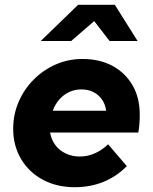

<svg xmlns="http://www.w3.org/2000/svg" viewBox="-20 -770 640 801"><path d="M292 11Q217 11 159 -20Q101 -51 68 -106.5Q35 -162 35 -233Q35 -292 57.5 -344.5Q80 -397 120 -437.5Q160 -478 212.5 -501Q265 -524 324 -524Q396 -524 449.5 -495Q503 -466 533 -414Q563 -362 563 -293Q563 -270 561.5 -251.5Q560 -233 557 -217H189Q194 -187 211 -164.5Q228 -142 254.5 -129.5Q281 -117 313 -117Q346 -117 376 -130.5Q406 -144 431 -168L509 -77Q467 -34 412 -11.5Q357 11 292 11ZM200 -308H423Q419 -336 405 -355.5Q391 -375 369.5 -386Q348 -397 319 -397Q292 -397 268.5 -386Q245 -375 227.5 -355Q210 -335 200 -308ZM150 -599 306 -750H459L554 -599H437L373 -682L277 -599Z"/></svg>

Font: Red Hat Mono
Style: Italic
Weight: 300
Italic angle: -12°
Monospace: yes
Designer: Pentagram, MCKL
Foundry: Pentagram, MCKL
Version: Version 1.023